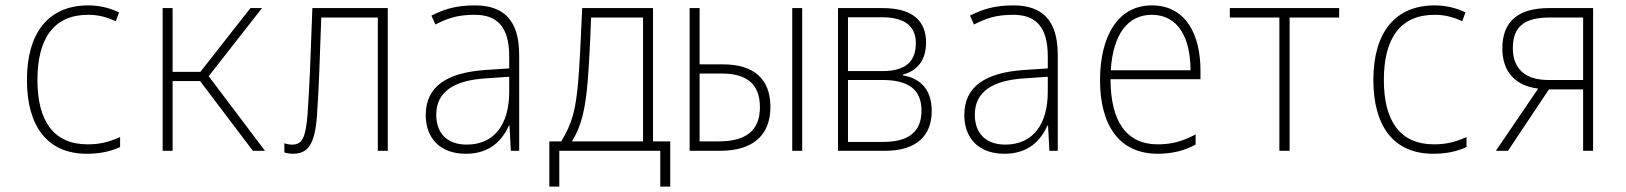

<svg xmlns="http://www.w3.org/2000/svg" viewBox="-20 -560 6040 713"><path d="M302 11C347 11 387 4 426 -14V-51C381 -31 347 -24 305 -24C179 -24 119 -111 119 -263C119 -416 179 -505 307 -505C345 -505 376 -497 410 -481L422 -514C387 -531 348 -540 308 -540C159 -540 80 -437 80 -263C80 -91 156 11 302 11Z M584 0H621V-259H723L919 0H964L755 -277L953 -530H910L724 -293H621V-530H584Z M1068 11C1125 11 1149 -26 1157 -129C1165 -248 1167 -328 1173 -495H1383V0H1420V-530H1140C1133 -334 1130 -252 1122 -134C1115 -48 1102 -23 1065 -23C1054 -23 1044 -25 1036 -28V6C1045 9 1056 11 1068 11Z M1710 11C1800 11 1845 -39 1870 -94H1872L1877 0H1908V-357C1908 -486 1849 -540 1744 -540C1671 -540 1628 -525 1582 -502L1597 -469C1644 -493 1680 -505 1743 -505C1823 -505 1871 -464 1871 -351V-306L1781 -300C1641 -290 1561 -240 1561 -133C1561 -49 1612 11 1710 11ZM1713 -23C1643 -23 1600 -63 1600 -134C1600 -220 1667 -262 1785 -269L1871 -275V-219C1871 -100 1817 -23 1713 -23Z M2020 133H2057V0H2432V133H2469V-35H2405V-530H2142C2136 -391 2132 -316 2127 -255C2118 -154 2105 -101 2064 -35H2020ZM2162 -253C2167 -315 2171 -383 2175 -495H2368V-35H2104C2138 -90 2153 -150 2162 -253Z M2541 0H2654C2773 0 2841 -55 2841 -163C2841 -268 2778 -321 2665 -321H2578V-530H2541ZM2922 0H2959V-530H2922ZM2578 -35V-287H2660C2753 -287 2802 -248 2802 -162C2802 -75 2750 -35 2649 -35Z M3092 0H3267C3382 0 3440 -55 3440 -148C3440 -224 3401 -269 3333 -280V-283C3386 -297 3419 -336 3419 -402C3419 -478 3374 -530 3258 -530H3092ZM3129 -296V-496H3254C3346 -496 3381 -458 3381 -400C3381 -332 3344 -296 3256 -296ZM3129 -33V-263H3256C3352 -263 3402 -229 3402 -149C3402 -72 3356 -33 3260 -33Z M3710 11C3800 11 3845 -39 3870 -94H3872L3877 0H3908V-357C3908 -486 3849 -540 3744 -540C3671 -540 3628 -525 3582 -502L3597 -469C3644 -493 3680 -505 3743 -505C3823 -505 3871 -464 3871 -351V-306L3781 -300C3641 -290 3561 -240 3561 -133C3561 -49 3612 11 3710 11ZM3713 -23C3643 -23 3600 -63 3600 -134C3600 -220 3667 -262 3785 -269L3871 -275V-219C3871 -100 3817 -23 3713 -23Z M4279 11C4334 11 4379 -1 4420 -23V-61C4372 -35 4331 -24 4279 -24C4165 -24 4104 -107 4104 -266H4438V-298C4438 -430 4385 -540 4257 -540C4130 -540 4065 -423 4065 -262C4065 -97 4135 11 4279 11ZM4105 -299C4113 -435 4170 -505 4257 -505C4357 -505 4401 -417 4401 -299Z M4731 0H4769V-495H4953V-530H4547V-495H4731Z M5302 11C5347 11 5387 4 5426 -14V-51C5381 -31 5347 -24 5305 -24C5179 -24 5119 -111 5119 -263C5119 -416 5179 -505 5307 -505C5345 -505 5376 -497 5410 -481L5422 -514C5387 -531 5348 -540 5308 -540C5159 -540 5080 -437 5080 -263C5080 -91 5156 11 5302 11Z M5535 0H5580L5732 -228H5859V0H5896V-530H5733C5618 -530 5559 -481 5559 -380C5559 -293 5608 -241 5692 -231ZM5729 -263C5645 -263 5598 -304 5598 -381C5598 -462 5641 -495 5736 -495H5859V-263Z"/></svg>

Font: Noto Sans Mono ExtraCondensed ExtraLight
Style: Regular
Weight: 200
Width: 2
Designer: Monotype Design Team
Foundry: Monotype Imaging Inc.
Version: Version 2.014